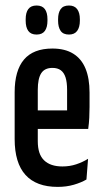

<svg xmlns="http://www.w3.org/2000/svg" viewBox="-20 -688 382 714"><path d="M194.5 7Q115 7 74.8 -37.5Q34.5 -82 34.5 -171V-345Q34.5 -425.5 69.2 -466.5Q104 -507.5 175 -507.5Q221.5 -507.5 252.2 -488.5Q283 -469.5 298 -433Q313 -396.5 313 -344V-290.5Q313 -270 312 -250Q311 -230 308 -208.5H229.5Q229.5 -253 229.5 -287.8Q229.5 -322.5 229.5 -354Q229.5 -382 223.8 -400Q218 -418 206 -426.8Q194 -435.5 175 -435.5Q146 -435.5 133.2 -415.5Q120.5 -395.5 120.5 -354V-249.5V-234.5V-163Q120.5 -139 126.2 -121.2Q132 -103.5 143.8 -92Q155.5 -80.5 172.5 -74.8Q189.5 -69 212 -69Q239.5 -69 263.5 -77Q287.5 -85 307.5 -97.5L301.5 -20.5Q282 -9 254.5 -1Q227 7 194.5 7ZM88.5 -208.5V-277.5H288V-208.5ZM116 -559.5Q95 -559.5 85.2 -573Q75.5 -586.5 75.5 -611V-616.5Q75.5 -641 85.2 -654.2Q95 -667.5 116 -667.5Q137 -667.5 146.8 -654.2Q156.5 -641 156.5 -616.5V-611Q156.5 -586.5 146.8 -573Q137 -559.5 116 -559.5ZM236.5 -559.5Q215 -559.5 205.5 -573.2Q196 -587 196 -611V-616.5Q196 -640.5 205.5 -654Q215 -667.5 236.5 -667.5Q257 -667.5 267 -654Q277 -640.5 277 -616.5V-611Q277 -587 267 -573.2Q257 -559.5 236.5 -559.5Z"/></svg>

Font: Anek Tamil Condensed Medium
Style: Regular
Weight: 500
Width: 3
Designer: Aadarsh Rajan (Tamil), Yesha Goshar (Latin)
Foundry: Ek Type
Version: Version 1.003